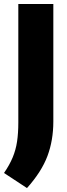

<svg xmlns="http://www.w3.org/2000/svg" viewBox="-42 -760 334 954"><path d="M92 174.5 -22 99.5Q5.5 59.5 21 22.2Q36.5 -15 42.8 -56.8Q49 -98.5 49 -151.5V-740H223V-156.5Q223 -63 193.8 15.2Q164.5 93.5 92 174.5Z"/></svg>

Font: Encode Sans Condensed Condensed ExtraBold
Style: Regular
Weight: 800
Width: 3
Designer: Multiple Designers
Foundry: Impallari Type
Version: Version 3.000; ttfautohint (v1.8.3) -l 8 -r 50 -G 200 -x 14 